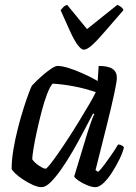

<svg xmlns="http://www.w3.org/2000/svg" viewBox="-20 -772 561 792"><path d="M152 0Q136 0 116 -9Q96 -18 76 -31Q56 -44 43 -56.5Q30 -69 28 -75Q28 -112 35.5 -156.5Q43 -201 54.5 -245.5Q66 -290 78 -327.5Q90 -365 99.5 -390Q109 -415 112 -419Q117 -425 131 -438.5Q145 -452 161.5 -466Q178 -480 193.5 -490Q209 -500 217 -500Q236 -500 263 -491.5Q290 -483 321.5 -469Q353 -455 383 -438L387 -500Q426 -500 444 -488Q462 -476 462 -451Q462 -436 451 -384.5Q440 -333 420 -253Q400 -173 374 -70L385 -63Q396 -73 410.5 -92.5Q425 -112 440.5 -134.5Q456 -157 467 -176Q475 -176 482.5 -172Q490 -168 491 -163Q486 -142 472.5 -114.5Q459 -87 442 -60.5Q425 -34 407 -17Q389 0 373 0Q359 0 339.5 -8Q320 -16 304.5 -26.5Q289 -37 286 -44L340 -222Q346 -241 351.5 -257Q357 -273 361.5 -284.5Q366 -296 369 -301L364 -304Q346 -270 324.5 -229Q303 -188 279.5 -147.5Q256 -107 232.5 -73.5Q209 -40 188.5 -20Q168 0 152 0ZM168 -76Q172 -76 186.5 -94Q201 -112 221.5 -141.5Q242 -171 265 -206.5Q288 -242 309.5 -277.5Q331 -313 349 -343.5Q367 -374 375 -392Q328 -408 281.5 -416.5Q235 -425 197 -427Q186 -415 174 -383.5Q162 -352 151.5 -311.5Q141 -271 132 -230Q123 -189 118 -158Q113 -127 113 -115Q122 -101 141 -88.5Q160 -76 168 -76ZM326 -567Q315 -567 300.5 -586.5Q286 -606 269 -643Q252 -680 230 -730Q236 -737 241.5 -743Q247 -749 257 -752L339 -652L464 -752Q474 -748 481 -742Q488 -736 489 -730Q446 -681 414.5 -644Q383 -607 361 -587Q339 -567 326 -567Z"/></svg>

Font: Texturina Medium 12pt
Style: Italic
Weight: 400
Italic angle: -11°
Version: Version 1.002